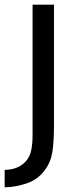

<svg xmlns="http://www.w3.org/2000/svg" viewBox="-35 -650 324 825"><path d="M197 -630V-115Q197 -45 190.5 0Q184 45 159 79Q129 121 81 137.5Q33 154 -15 155V80Q44 79 76 43Q94 23 99.5 -6Q105 -35 105 -67V-630Z"/></svg>

Font: Mukta Mahee
Style: Regular
Weight: 400
Designer: Shuchita Grover, Noopur Datye, Girish Dalvi, Yashodeep Gholap
Foundry: Ek Type
Version: Version 2.538;PS 1.000;hotconv 16.6.51;makeotf.lib2.5.65220;